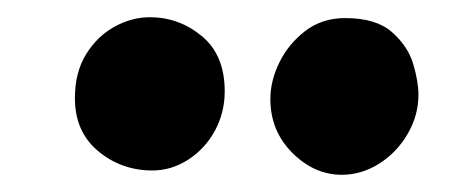

<svg xmlns="http://www.w3.org/2000/svg" viewBox="-20 -829 541 223"><path d="M157 -631Q121 -631 94 -653.5Q67 -676 67 -715Q67 -745 80 -766Q93 -787 113 -798Q133 -809 154 -809Q188 -809 214.5 -787Q241 -765 241 -723Q241 -698 229.5 -677Q218 -656 198.5 -643.5Q179 -631 157 -631ZM377 -626Q345 -626 319.5 -651.5Q294 -677 294 -714Q294 -735 304.5 -756.5Q315 -778 334.5 -793Q354 -808 381 -808Q417 -808 435.5 -791.5Q454 -775 460 -754.5Q466 -734 466 -719Q466 -695 453.5 -673.5Q441 -652 420.5 -639Q400 -626 377 -626Z"/></svg>

Font: Playpen Sans Arabic
Style: Bold
Weight: 700
Version: Version 2.000